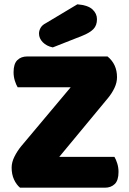

<svg xmlns="http://www.w3.org/2000/svg" viewBox="-20 -871 600 891"><path d="M308 -466H62Q55 -477 49 -496Q43 -515 43 -536Q43 -575 60.5 -592Q78 -609 106 -609H479Q523 -573 523 -513Q523 -488 511.5 -463.5Q500 -439 482 -417L255 -143H511Q518 -132 524 -113Q530 -94 530 -73Q530 -34 512.5 -17Q495 0 467 0H73Q56 -14 45 -38Q34 -62 34 -93Q34 -118 47 -144Q60 -170 78 -192ZM339 -851Q388 -847 409 -827.5Q430 -808 430 -782Q430 -753 413.5 -736Q397 -719 362 -705L225 -651Q196 -657 178.5 -675Q161 -693 161 -715Q161 -729 168.5 -742Q176 -755 192 -763Z"/></svg>

Font: Baloo Paaji
Style: Regular
Weight: 400
Designer: Shuchita Grover and Ek Type
Foundry: Ek Type
Version: Version 1.007;PS 1.000;hotconv 1.0.88;makeotf.lib2.5.647800